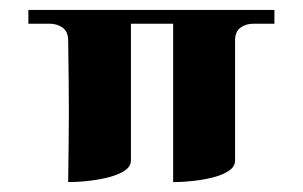

<svg xmlns="http://www.w3.org/2000/svg" viewBox="-20 -361 610 387"><path d="M37.2 -341H533.1V-313.2H491.1Q475.4 -313.2 464.6 -305.2Q453.8 -297.2 453.8 -279.2V-37.7Q453.8 -25.7 442.3 -17.5Q430.8 -9.3 412.2 -4.2Q393.5 0.9 371.4 3.4Q349.4 6 329 6V-313.2H243.9V-37.7Q243.9 -25.7 231.9 -17.5Q219.9 -9.3 200.9 -4.2Q181.9 0.9 159.8 3.4Q137.8 6 117.4 6Q118.1 -39.6 118.4 -73.1Q118.8 -106.7 118.8 -137Q118.8 -167.2 118.4 -200.5Q118.1 -233.7 117.4 -279.2Q117.4 -297.2 106.3 -305.2Q95.3 -313.2 79.8 -313.2H37.2Z"/></svg>

Font: Genos Thin
Style: Regular
Weight: 100
Designer: Robert E. Leuschke
Foundry: Robert E. Leuschke
Version: Version 1.010